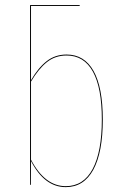

<svg xmlns="http://www.w3.org/2000/svg" viewBox="-20 -748 500 777"><path d="M249.5 -527.3Q321.3 -527.3 358.6 -460.9Q396 -394.5 396 -264.2Q396 -131.8 357.7 -61.3Q319.3 9.3 246.1 9.3Q160.2 9.3 105.5 -96.2L105 0H101.6V-727.5H302.7L302.2 -723.6H105.5V-423.3Q133.8 -472.7 168.2 -500Q202.6 -527.3 249.5 -527.3ZM246.1 5.4Q317.9 5.4 355 -64.2Q392.1 -133.8 392.1 -264.2Q392.1 -392.6 356 -458Q319.8 -523.4 249.5 -523.4Q203.6 -523.4 169.9 -496.6Q136.2 -469.7 105.5 -418V-101.6Q161.6 5.4 246.1 5.4Z"/></svg>

Font: Fira Sans Compressed Four
Style: Regular
Weight: 100
Width: 1
Designer: Carrois Corporate & Edenspiekermann AG
Foundry: Carrois Corporate GbR & Edenspiekermann AG
Version: Version 4.203;PS 004.203;hotconv 1.0.88;makeotf.lib2.5.64775